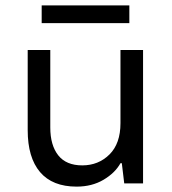

<svg xmlns="http://www.w3.org/2000/svg" viewBox="-20 -682 640 714"><path d="M265 12Q175 12 129 -42Q83 -96 83 -198V-496H167V-208Q167 -142 196.5 -104.5Q226 -67 286 -67Q346 -67 387 -107.5Q428 -148 428 -224V-496H512V0H442L433 -75H428Q408 -39 365 -13.5Q322 12 265 12ZM135 -596V-662H461V-596Z"/></svg>

Font: DM Mono
Style: Regular
Weight: 400
Designer: Colophon Foundry
Foundry: Colophon Foundry
Version: Version 1.000; ttfautohint (v1.8.2.53-6de2)